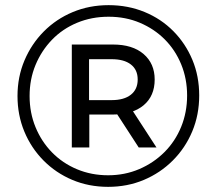

<svg xmlns="http://www.w3.org/2000/svg" viewBox="-20 -723 842 746"><path d="M400 3Q325 3 261 -24Q197 -51 149 -99.5Q101 -148 74.5 -212Q48 -276 48 -350Q48 -424 75 -488Q102 -552 150 -600.5Q198 -649 262.5 -676Q327 -703 402 -703Q477 -703 541.5 -676.5Q606 -650 653.5 -602Q701 -554 727.5 -490.5Q754 -427 754 -352Q754 -277 727 -212.5Q700 -148 651.5 -99.5Q603 -51 539 -24Q475 3 400 3ZM519 -150 419 -304H488L588 -150ZM400 -42Q465 -42 521 -66Q577 -90 619 -132Q661 -174 684 -230.5Q707 -287 707 -352Q707 -417 684 -473Q661 -529 620 -570Q579 -611 523.5 -634.5Q468 -658 402 -658Q336 -658 279.5 -634.5Q223 -611 182 -568.5Q141 -526 118 -470.5Q95 -415 95 -350Q95 -285 118 -229Q141 -173 182 -131Q223 -89 279 -65.5Q335 -42 400 -42ZM259 -150V-550H419Q495 -550 538 -513Q581 -476 581 -414Q581 -350 538 -314Q495 -278 419 -278H327V-150ZM326 -334H414Q462 -334 488.5 -355Q515 -376 515 -414Q515 -452 488.5 -472.5Q462 -493 414 -493H326Z"/></svg>

Font: Montserrat Thin Medium
Style: Regular
Weight: 500
Version: Version 9.000